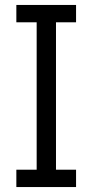

<svg xmlns="http://www.w3.org/2000/svg" viewBox="-20 -755 373 775"><path d="M287 0H46V-70H128V-665H46V-735H287V-665H206V-70H287Z"/></svg>

Font: Huly
Style: Regular
Weight: 400
Designer: Belleve Invis
Foundry: Belleve Invis
Version: Version 33.2.5; ttfautohint (v1.8.4)